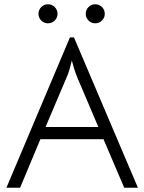

<svg xmlns="http://www.w3.org/2000/svg" viewBox="-20 -878 675 898"><path d="M326 -703 625 0H561L464 -227H169L74 0H10L307 -703ZM193 -284H440L341 -517Q333 -536 326.5 -557.5Q320 -579 316 -595Q312 -578 306 -556.5Q300 -535 292 -517ZM381 -813Q381 -832 394 -845Q407 -858 425 -858Q444 -858 457 -845Q470 -832 470 -813Q470 -795 457 -782Q444 -769 425 -769Q407 -769 394 -782Q381 -795 381 -813ZM160 -813Q160 -832 173 -845Q186 -858 204 -858Q223 -858 236 -845Q249 -832 249 -813Q249 -795 236 -782Q223 -769 204 -769Q186 -769 173 -782Q160 -795 160 -813Z"/></svg>

Font: Snippet
Style: Regular
Weight: 400
Designer: Gesine Todt
Foundry: Gesine Todt
Version: Version 1.000